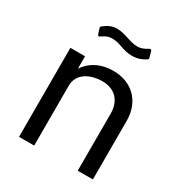

<svg xmlns="http://www.w3.org/2000/svg" viewBox="-168 -842 916 966"><g transform="rotate(30 290.0 -359.0)"><path d="M441 -659C449 -664 451 -668 448 -673L439 -706C436 -714 431 -715 423 -710C406 -700 390 -691 366 -691C322 -691 284 -718 236 -718C201 -718 181 -704 160 -688C154 -683 154 -680 157 -674L166 -646C169 -637 173 -637 180 -641C197 -652 211 -663 240 -663C285 -663 312 -637 366 -637C402 -637 426 -649 441 -659ZM79 0H167V-348C167 -418 232 -452 304 -452C373 -452 420 -409 420 -331V0H508V-339C508 -460 426 -525 327 -525C244 -525 193 -489 164 -445V-517H79Z"/></g></svg>

Font: United Sans
Style: Regular
Weight: 400
Designer: Pablo Impallari, Rodrigo Fuenzalida (Modified by Dan O. Williams)
Version: Version 1.000;PS 001.000;hotconv 1.0.88;makeotf.lib2.5.64775